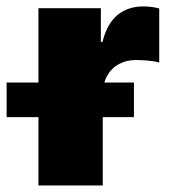

<svg xmlns="http://www.w3.org/2000/svg" viewBox="-69 -566 519 586"><path d="M48.3 0V-541H238.8V-438H243.7Q258.3 -495.1 290.3 -520.8Q322.3 -546.4 367.7 -546.4Q380.4 -546.4 392.8 -544.9Q405.3 -543.5 417 -540V-375Q403.3 -379.4 382.1 -381.1Q360.8 -382.8 345.2 -382.8Q315.9 -382.8 293 -369.9Q270 -356.9 257.3 -333.3Q244.6 -309.6 244.6 -277.8V0ZM-48.8 -208.5V-314H339.8V-208.5Z"/></svg>

Font: Inter 17pt Black
Style: Regular
Weight: 900
Version: Version 4.001;git-66647c0bb